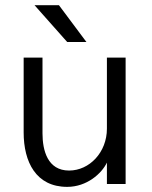

<svg xmlns="http://www.w3.org/2000/svg" viewBox="-20 -710 587 741"><path d="M239.3 -547.9H313.5L207.5 -689.9H113.3ZM239.3 11.2C315.4 11.2 372.6 -40.5 392.6 -82.5V0H464.8V-487.8H392.6V-213.4C392.6 -122.1 325.2 -51.8 246.6 -51.8C163.6 -51.8 144 -129.4 144 -195.8V-487.8H71.3V-198.7C71.3 -85.4 118.7 11.2 239.3 11.2Z"/></svg>

Font: HK Grotesk
Style: Regular
Weight: 400
Designer: Alfredo Marco Pradil and Stefan Peev
Foundry: Hanken Design Co.
Version: Version 1.045;PS 001.045;hotconv 1.0.88;makeotf.lib2.5.64775